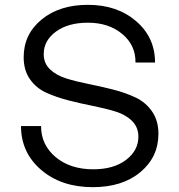

<svg xmlns="http://www.w3.org/2000/svg" viewBox="-20 -750 743 795"><path d="M364 25Q234 25 150.5 -46.5Q67 -118 67 -228H150Q150 -150 210.5 -99.5Q271 -49 366 -49Q451 -49 502 -88Q553 -127 553 -184Q553 -223 527 -249Q501 -275 459 -288Q417 -301 367 -311Q316 -321 265 -334Q214 -347 172 -366Q130 -385 104 -422Q78 -459 78 -513Q78 -608 152 -669Q226 -730 344 -730Q465 -730 543.5 -662.5Q622 -595 622 -491H541Q542 -563 486 -609.5Q430 -656 344 -656Q262 -656 211.5 -619Q161 -582 161 -526Q161 -488 187 -463Q213 -438 255 -425Q297 -412 348 -402Q398 -392 449 -379Q500 -366 542 -346Q584 -326 610 -288Q636 -250 636 -196Q636 -100 561.5 -37.5Q487 25 364 25Z"/></svg>

Font: Metropolitano
Style: Regular
Weight: 400
Designer: Fonts by Alex Slobzheninov & Chris M. Simpson / Changes by Cristiano Sobral
Foundry: Fonts by Alex Slobzheninov & Chris M. Simpson / Changes by Cristiano Sobral
Version: Version 1.00;August 30, 2020;FontCreator 13.0.0.2681 64-bit